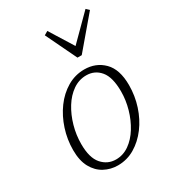

<svg xmlns="http://www.w3.org/2000/svg" viewBox="-186 -860 878 975"><g transform="rotate(-30 253.0 -372.5)"><path d="M216 13Q174 13 137.5 -6.5Q101 -26 79 -66Q57 -106 57 -168Q57 -230 76 -288.5Q95 -347 129 -393.5Q163 -440 209.5 -467.5Q256 -495 310 -495Q378 -495 423 -450Q468 -405 468 -313Q468 -250 449 -191.5Q430 -133 395.5 -87Q361 -41 315.5 -14Q270 13 216 13ZM223 -18Q265 -18 300.5 -43Q336 -68 362 -110Q388 -152 402.5 -203Q417 -254 417 -305Q417 -388 385.5 -426Q354 -464 304 -464Q261 -464 225 -439Q189 -414 163 -372Q137 -330 122.5 -278.5Q108 -227 108 -174Q108 -93 141 -55.5Q174 -18 223 -18ZM246 -758 332 -620 470 -758 487 -742 336 -564H311L224 -745Z"/></g></svg>

Font: Source Serif 4 SmText Light
Style: Italic
Weight: 300
Italic angle: -12°
Designer: Frank Grießhammer
Foundry: Adobe
Version: Version 4.005;hotconv 1.1.0;makeotfexe 2.6.0